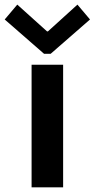

<svg xmlns="http://www.w3.org/2000/svg" viewBox="-46 -800 404 820"><path d="M88.9 -523.4H223.6V0H88.9ZM154.8 -666H158.7L284.7 -780.3L338.4 -716.8L170.4 -570.3H142.1L-25.9 -716.8L27.8 -780.3Z"/></svg>

Font: Reddit Sans Fudge
Style: Bold
Weight: 700
Designer: Stephen Hutchings
Foundry: Reddit
Version: Version 1.013